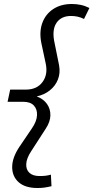

<svg xmlns="http://www.w3.org/2000/svg" viewBox="-20 -730 468 962"><path d="M168 212Q106 212 73.5 183Q41 154 41 107Q41 60 77 6L140 -87Q164 -122 165.5 -152.5Q167 -183 149.5 -201.5Q132 -220 96 -220H18L31 -281H109Q165 -281 193 -319Q221 -357 209 -412L187 -515Q176 -571 192 -615Q208 -659 246.5 -684.5Q285 -710 340 -710Q363 -710 384.5 -705.5Q406 -701 428 -690L401 -635Q385 -643 369 -646.5Q353 -650 336 -650Q288 -650 264.5 -617.5Q241 -585 251 -527L276 -403Q283 -365 270.5 -332.5Q258 -300 230 -277.5Q202 -255 164 -247Q198 -234 215.5 -209Q233 -184 232.5 -152Q232 -120 209 -85L136 28Q113 63 111.5 91.5Q110 120 127.5 136Q145 152 178 152Q196 152 208.5 150.5Q221 149 235 145L238 203Q216 208 201.5 210Q187 212 168 212Z"/></svg>

Font: Red Hat Display VF
Style: Italic
Weight: 300
Italic angle: -12°
Designer: Pentagram, MCKL
Foundry: Pentagram, MCKL
Version: Version 1.010